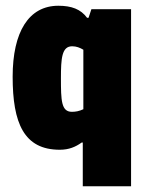

<svg xmlns="http://www.w3.org/2000/svg" viewBox="-20 -511 506 668"><path d="M268 137H436V-479H298L288 -449H283C261 -479 229 -491 183 -491C80 -491 24 -400 24 -244C24 -83 63 10 188 10C220 10 243 0 264 -15H268ZM192 -239C192 -308 195 -350 231 -350C246 -350 258 -345 270 -338V-131C255 -124 243 -122 230 -122C193 -122 192 -162 192 -239Z"/></svg>

Font: Passion One
Style: Regular
Weight: 400
Designer: Alejandro Lo Celso
Foundry: Fontstage
Version: Version 1.001